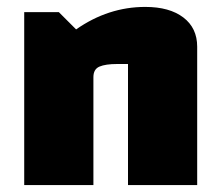

<svg xmlns="http://www.w3.org/2000/svg" viewBox="-20 -535 635 555"><path d="M150 -500 200 -450Q293 -515 400 -515Q470 -515 510 -484.5Q550 -454 550 -400V0H350V-350H319Q285 -350 267.5 -342.5Q250 -335 250 -312V0H50V-500Z"/></svg>

Font: Changa One
Style: Regular
Weight: 400
Designer: Eduardo Rodriguez Tunni
Foundry: Eduardo Rodriguez Tunni
Version: Version 1.003